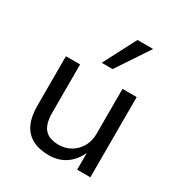

<svg xmlns="http://www.w3.org/2000/svg" viewBox="-178 -884 961 1020"><g transform="rotate(30 302.0 -374.0)"><path d="M267 9Q207 9 166 -13Q125 -35 104.5 -78.5Q84 -122 84 -187V-492H171V-191Q171 -152 182.5 -123Q194 -94 219 -79.5Q244 -65 285 -65Q327 -65 360 -85Q393 -105 412 -139Q431 -173 431 -214V-492H518V0H437V-110H440Q417 -54 373 -22.5Q329 9 267 9ZM266 -557 370 -757H466L333 -557Z"/></g></svg>

Font: Nunito Sans 9pt
Style: Regular
Weight: 400
Version: Version 3.101;gftools[0.9.27]